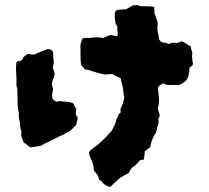

<svg xmlns="http://www.w3.org/2000/svg" viewBox="-20 -679 816 750"><path d="M734 -429Q732 -423 728 -420.5Q724 -418 720 -414Q720 -396 714 -376Q704 -356 679 -347H636Q631 -347 626.5 -349.5Q622 -352 619 -354Q612 -351 605.5 -346.5Q599 -342 597 -334Q599 -314 601 -294.5Q603 -275 596 -255Q598 -248 600 -241.5Q602 -235 604 -229Q603 -226 603 -224Q603 -222 601 -220Q600 -217 599 -215Q598 -213 599 -210Q601 -200 597.5 -191Q594 -182 592 -173Q592 -166 589 -161Q580 -148 574.5 -133.5Q569 -119 567 -105Q565 -102 562 -100.5Q559 -99 557 -97Q552 -92 546 -89Q545 -80 544 -72Q543 -64 542 -56Q538 -55 535.5 -54.5Q533 -54 528 -54Q525 -52 523 -48.5Q521 -45 518 -43Q516 -40 513.5 -38Q511 -36 508 -33Q496 -25 493 -21Q490 -17 482 -2Q472 1 466 6Q458 10 452 14Q449 16 446.5 18Q444 20 442 22Q434 29 426.5 36Q419 43 411 51Q394 48 384 38Q380 34 376.5 29.5Q373 25 368 24Q367 19 365 14.5Q363 10 361 5L347 -13Q346 -21 345 -30Q344 -39 340 -47Q336 -55 333 -63Q330 -71 328 -78Q328 -89 335 -93Q335 -93 337 -95Q348 -103 359 -111.5Q370 -120 379 -129Q389 -138 398.5 -148.5Q408 -159 417 -169Q422 -180 427.5 -190.5Q433 -201 435 -213Q439 -220 441.5 -227.5Q444 -235 451 -239V-255Q456 -264 459.5 -274.5Q463 -285 466 -297Q465 -302 463.5 -307.5Q462 -313 462 -319Q462 -331 458.5 -342.5Q455 -354 453 -365Q453 -375 444 -377Q437 -379 431 -383Q425 -387 419 -390Q411 -389 404 -389Q397 -389 390 -388Q377 -390 364.5 -393.5Q352 -397 340 -401Q333 -404 326.5 -405.5Q320 -407 312 -408Q308 -413 304.5 -417Q301 -421 297 -425Q294 -444 294.5 -462Q295 -480 294 -498Q294 -506 296.5 -513Q299 -520 301 -526Q304 -531 313 -531Q330 -530 348 -532.5Q366 -535 382 -530Q390 -534 396.5 -536.5Q403 -539 409 -542Q417 -543 424 -540Q431 -537 439 -539Q441 -549 439 -557Q437 -565 439 -572Q438 -576 435.5 -580Q433 -584 431 -589Q428 -604 428 -626Q429 -629 430.5 -633Q432 -637 436 -639Q444 -641 454 -641.5Q464 -642 474 -643Q477 -645 480.5 -647.5Q484 -650 488 -651L498 -658Q503 -658 508 -658.5Q513 -659 518 -659Q528 -654 539 -654.5Q550 -655 561 -654Q566 -654 570 -654Q574 -654 577 -653Q579 -653 583 -651V-629Q586 -622 589 -612Q592 -602 596 -592V-585Q592 -563 600 -538Q600 -512 626 -512Q628 -512 631.5 -510.5Q635 -509 639 -507Q642 -508 645.5 -509.5Q649 -511 653 -512Q658 -513 662 -512Q666 -511 672 -511Q675 -512 680 -514Q685 -516 690 -518Q692 -517 693.5 -516.5Q695 -516 696 -515Q701 -513 704.5 -510Q708 -507 712 -505Q716 -503 719 -501Q722 -499 726 -497Q726 -490 727 -486Q728 -484 729 -481.5Q730 -479 731 -475Q731 -469 730.5 -463Q730 -457 731 -450Q731 -445 732 -439.5Q733 -434 734 -429ZM283 -221Q284 -213 281 -206Q278 -199 279 -193L258 -171Q256 -170 254.5 -168.5Q253 -167 251 -166Q241 -162 231 -155.5Q221 -149 210 -146Q194 -136 176 -128Q158 -120 138 -109Q131 -108 120.5 -106.5Q110 -105 100 -103Q89 -108 86 -113Q79 -119 75.5 -120Q72 -121 70 -128Q69 -133 67 -138Q65 -143 63 -148Q63 -154 63.5 -161Q64 -168 61 -174Q59 -178 59 -183Q59 -197 55.5 -210Q52 -223 54 -237Q49 -255 49 -273.5Q49 -292 48 -311Q48 -319 48 -326.5Q48 -334 45 -342Q44 -345 44 -352Q45 -370 43.5 -388Q42 -406 43 -425Q43 -427 43.5 -429.5Q44 -432 44 -435Q45 -438 49.5 -440Q54 -442 57 -439Q60 -438 61 -441.5Q62 -445 66 -444Q66 -445 67.5 -447.5Q69 -450 69 -450Q71 -456 76 -459.5Q81 -463 86 -467Q93 -469 98.5 -467.5Q104 -466 109 -466Q114 -466 116 -467Q127 -472 138 -476.5Q149 -481 160 -485Q168 -489 176 -486Q178 -485 180.5 -483.5Q183 -482 187 -476Q189 -469 188 -461.5Q187 -454 189 -447Q191 -439 189.5 -430Q188 -421 186 -413Q189 -408 190.5 -403.5Q192 -399 193 -394V-388Q192 -381 190 -375Q188 -369 185 -363Q185 -361 184.5 -358.5Q184 -356 183 -353Q182 -346 185.5 -338Q189 -330 186 -322Q182 -310 185 -294Q191 -285 200 -282Q205 -282 210.5 -283.5Q216 -285 222 -283Q228 -282 234.5 -282Q241 -282 247 -281Q252 -280 256.5 -278.5Q261 -277 263 -277Q268 -274 269 -270.5Q270 -267 271 -265L278 -254Q277 -250 277 -246Q277 -242 276 -238Q276 -228 283 -221Z"/></svg>

Font: Daruma Drop One
Style: Regular
Weight: 400
Designer: Maniackers Design
Version: Version 1.000